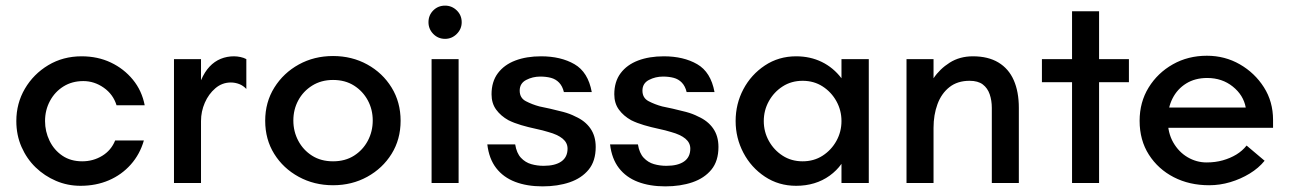

<svg xmlns="http://www.w3.org/2000/svg" viewBox="-20 -650 4581 682"><path d="M266 10Q220 10 179 -7.5Q138 -25 106.5 -55.5Q75 -86 56.5 -128Q38 -170 38 -220Q38 -283 68.5 -335Q99 -387 151.5 -418.5Q204 -450 270 -450Q327 -450 373.5 -428Q420 -406 452 -367Q484 -328 494 -276H394Q382 -315 348.5 -338.5Q315 -362 276 -362Q236 -362 205.5 -343Q175 -324 157.5 -291.5Q140 -259 140 -220Q140 -183 156 -150Q172 -117 201.5 -97Q231 -77 272 -77Q311 -77 343 -96.5Q375 -116 389 -151H491Q477 -102 444.5 -65.5Q412 -29 366.5 -9.5Q321 10 266 10Z M598 0V-440H694V-365Q707 -395 724.5 -413.5Q742 -432 764 -441Q786 -450 811 -450Q822 -450 834 -447.5Q846 -445 855 -440V-334Q844 -346 829.5 -351.5Q815 -357 800 -357Q769 -357 745 -336.5Q721 -316 707.5 -285Q694 -254 694 -220V0Z M1163 8Q1096 8 1041 -22Q986 -52 954 -103.5Q922 -155 922 -221Q922 -287 954.5 -339Q987 -391 1041.5 -421Q1096 -451 1163 -451Q1230 -451 1284.5 -421Q1339 -391 1371 -339Q1403 -287 1403 -221Q1403 -155 1371 -103.5Q1339 -52 1284.5 -22Q1230 8 1163 8ZM1163 -77Q1206 -77 1237.5 -97Q1269 -117 1286.5 -150Q1304 -183 1304 -222Q1304 -261 1286.5 -293.5Q1269 -326 1237.5 -346Q1206 -366 1163 -366Q1121 -366 1089 -346Q1057 -326 1039.5 -293.5Q1022 -261 1022 -222Q1022 -183 1039.5 -150Q1057 -117 1088.5 -97Q1120 -77 1163 -77Z M1513 0V-440H1609V0ZM1561 -512Q1536 -512 1519 -529.5Q1502 -547 1502 -571Q1502 -596 1519 -613Q1536 -630 1561 -630Q1585 -630 1602.5 -613Q1620 -596 1620 -571Q1620 -547 1602.5 -529.5Q1585 -512 1561 -512Z M1907 12Q1852 12 1810 -4Q1768 -20 1742.5 -53Q1717 -86 1711 -137H1810Q1815 -106 1830.5 -89.5Q1846 -73 1867 -67Q1888 -61 1911 -61Q1952 -61 1974 -76.5Q1996 -92 1996 -122Q1996 -143 1978.5 -157.5Q1961 -172 1928 -181Q1909 -187 1883 -192.5Q1857 -198 1831.5 -205.5Q1806 -213 1786 -223Q1759 -238 1742.5 -260.5Q1726 -283 1726 -315Q1726 -360 1748.5 -390Q1771 -420 1810.5 -435Q1850 -450 1902 -450Q1972 -450 2020.5 -422Q2069 -394 2082 -323H1983Q1978 -344 1966 -356.5Q1954 -369 1937 -373.5Q1920 -378 1899 -378Q1872 -378 1849 -366Q1826 -354 1826 -328Q1826 -302 1848 -290.5Q1870 -279 1896 -272Q1911 -269 1933.5 -264Q1956 -259 1980.5 -252.5Q2005 -246 2024 -236Q2058 -221 2077 -194Q2096 -167 2096 -128Q2096 -78 2071 -47.5Q2046 -17 2003.5 -2.5Q1961 12 1907 12Z M2343 12Q2288 12 2246 -4Q2204 -20 2178.5 -53Q2153 -86 2147 -137H2246Q2251 -106 2266.5 -89.5Q2282 -73 2303 -67Q2324 -61 2347 -61Q2388 -61 2410 -76.5Q2432 -92 2432 -122Q2432 -143 2414.5 -157.5Q2397 -172 2364 -181Q2345 -187 2319 -192.5Q2293 -198 2267.5 -205.5Q2242 -213 2222 -223Q2195 -238 2178.5 -260.5Q2162 -283 2162 -315Q2162 -360 2184.5 -390Q2207 -420 2246.5 -435Q2286 -450 2338 -450Q2408 -450 2456.5 -422Q2505 -394 2518 -323H2419Q2414 -344 2402 -356.5Q2390 -369 2373 -373.5Q2356 -378 2335 -378Q2308 -378 2285 -366Q2262 -354 2262 -328Q2262 -302 2284 -290.5Q2306 -279 2332 -272Q2347 -269 2369.5 -264Q2392 -259 2416.5 -252.5Q2441 -246 2460 -236Q2494 -221 2513 -194Q2532 -167 2532 -128Q2532 -78 2507 -47.5Q2482 -17 2439.5 -2.5Q2397 12 2343 12Z M2808 10Q2746 10 2697 -22.5Q2648 -55 2620.5 -107.5Q2593 -160 2593 -220Q2593 -281 2620.5 -333Q2648 -385 2697 -417.5Q2746 -450 2808 -450Q2858 -450 2899 -430Q2940 -410 2969 -372V-440H3066V0H2969V-68Q2952 -44 2927 -26Q2902 -8 2872 1Q2842 10 2808 10ZM2831 -77Q2871 -77 2902 -97Q2933 -117 2951 -149.5Q2969 -182 2969 -220Q2969 -258 2951 -290.5Q2933 -323 2902 -343Q2871 -363 2831 -363Q2791 -363 2760 -343Q2729 -323 2711 -290.5Q2693 -258 2693 -220Q2693 -182 2711 -149.5Q2729 -117 2760 -97Q2791 -77 2831 -77Z M3200 0V-440H3296V-372Q3318 -405 3353.5 -427.5Q3389 -450 3436 -450Q3490 -450 3526.5 -428Q3563 -406 3581 -365Q3599 -324 3599 -267V0H3503V-267Q3503 -293 3495.5 -315Q3488 -337 3471 -350Q3454 -363 3424 -363Q3381 -363 3352.5 -340.5Q3324 -318 3310 -280Q3296 -242 3296 -196V0Z M3788 0V-358H3681V-440H3788V-610H3884V-440H3990V-358H3884V0Z M4275 8Q4205 8 4149.5 -20.5Q4094 -49 4061 -100.5Q4028 -152 4028 -221Q4028 -287 4060 -339Q4092 -391 4146 -421.5Q4200 -452 4267 -452Q4331 -452 4384 -421.5Q4437 -391 4469.5 -340Q4502 -289 4502 -224V-196H4101V-268H4405Q4397 -312 4359 -342.5Q4321 -373 4268 -373Q4225 -373 4193.5 -353.5Q4162 -334 4145 -300.5Q4128 -267 4128 -224Q4128 -178 4147.5 -144Q4167 -110 4198.5 -91.5Q4230 -73 4266 -73Q4297 -73 4323.5 -80.5Q4350 -88 4371.5 -101Q4393 -114 4408 -133L4472 -79Q4451 -53 4419 -33.5Q4387 -14 4350 -3Q4313 8 4275 8Z"/></svg>

Font: Teachers Medium
Style: Regular
Weight: 500
Designer: Alfredo Marco Pradil, Chank Diesel
Version: Version 1.001